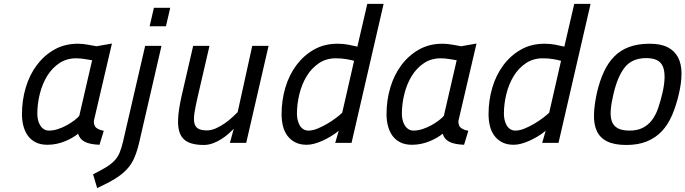

<svg xmlns="http://www.w3.org/2000/svg" viewBox="-20 -735 3527 988"><path d="M463 -113Q462 -87 476.5 -76.5Q491 -66 514 -62L492 10Q442 8 416 -5.5Q390 -19 382 -47Q370 -37 353 -27Q336 -17 315.5 -8.5Q295 0 272 5Q249 10 224 10Q189 10 164 -2.5Q139 -15 123.5 -36.5Q108 -58 100.5 -86.5Q93 -115 93 -147Q93 -219 112.5 -284.5Q132 -350 169.5 -400Q207 -450 260 -480Q313 -510 381 -510Q405 -510 432.5 -505Q460 -500 477 -497L556 -511ZM232 -63Q255 -63 279 -71Q303 -79 324.5 -91Q346 -103 363 -116Q380 -129 388 -139L454 -425Q440 -427 417 -431Q394 -435 372 -435Q323 -435 285.5 -410Q248 -385 223 -344.5Q198 -304 185 -252.5Q172 -201 172 -149Q172 -134 175.5 -118.5Q179 -103 186.5 -90.5Q194 -78 205.5 -70.5Q217 -63 232 -63Z M727 -499H811L697 -5Q686 43 671.5 76.5Q657 110 633 136Q609 162 572.5 184.5Q536 207 480 233L459 162Q501 141 527.5 124.5Q554 108 570.5 90Q587 72 596 49.5Q605 27 613 -6ZM772 -695H856L834 -600H750Z M1362 -499 1247 0H1163L1183 -72Q1171 -60 1154.5 -45.5Q1138 -31 1118 -18.5Q1098 -6 1075 2.5Q1052 11 1028 11Q979 11 949 -3Q919 -17 906.5 -47Q894 -77 896.5 -124.5Q899 -172 914 -239L974 -499H1058L998 -240Q987 -193 981.5 -159.5Q976 -126 979.5 -105Q983 -84 998.5 -74Q1014 -64 1044 -64Q1068 -64 1092 -75Q1116 -86 1137.5 -101Q1159 -116 1176 -132Q1193 -148 1203 -158L1278 -499Z M1789 0H1705L1723 -62Q1705 -47 1683.5 -34Q1662 -21 1640 -11Q1618 -1 1597 4.5Q1576 10 1559 10Q1524 10 1499.5 -2.5Q1475 -15 1459 -36.5Q1443 -58 1436 -86.5Q1429 -115 1429 -147Q1429 -219 1448.5 -284.5Q1468 -350 1505.5 -400Q1543 -450 1596 -480Q1649 -510 1717 -510Q1746 -510 1772.5 -505Q1799 -500 1819 -495L1870 -715H1954ZM1567 -63Q1589 -63 1614.5 -73.5Q1640 -84 1664.5 -98.5Q1689 -113 1709.5 -128.5Q1730 -144 1741 -155L1802 -422Q1785 -427 1760.5 -431Q1736 -435 1708 -435Q1659 -435 1621.5 -410Q1584 -385 1559 -344.5Q1534 -304 1521 -252.5Q1508 -201 1508 -149Q1508 -134 1511.5 -118.5Q1515 -103 1522 -90.5Q1529 -78 1540.5 -70.5Q1552 -63 1567 -63Z M2339 -113Q2338 -87 2352.5 -76.5Q2367 -66 2390 -62L2368 10Q2318 8 2292 -5.5Q2266 -19 2258 -47Q2246 -37 2229 -27Q2212 -17 2191.5 -8.5Q2171 0 2148 5Q2125 10 2100 10Q2065 10 2040 -2.5Q2015 -15 1999.5 -36.5Q1984 -58 1976.5 -86.5Q1969 -115 1969 -147Q1969 -219 1988.5 -284.5Q2008 -350 2045.5 -400Q2083 -450 2136 -480Q2189 -510 2257 -510Q2281 -510 2308.5 -505Q2336 -500 2353 -497L2432 -511ZM2108 -63Q2131 -63 2155 -71Q2179 -79 2200.5 -91Q2222 -103 2239 -116Q2256 -129 2264 -139L2330 -425Q2316 -427 2293 -431Q2270 -435 2248 -435Q2199 -435 2161.5 -410Q2124 -385 2099 -344.5Q2074 -304 2061 -252.5Q2048 -201 2048 -149Q2048 -134 2051.5 -118.5Q2055 -103 2062.5 -90.5Q2070 -78 2081.5 -70.5Q2093 -63 2108 -63Z M2854 0H2770L2788 -62Q2770 -47 2748.5 -34Q2727 -21 2705 -11Q2683 -1 2662 4.5Q2641 10 2624 10Q2589 10 2564.5 -2.5Q2540 -15 2524 -36.5Q2508 -58 2501 -86.5Q2494 -115 2494 -147Q2494 -219 2513.5 -284.5Q2533 -350 2570.5 -400Q2608 -450 2661 -480Q2714 -510 2782 -510Q2811 -510 2837.5 -505Q2864 -500 2884 -495L2935 -715H3019ZM2632 -63Q2654 -63 2679.5 -73.5Q2705 -84 2729.5 -98.5Q2754 -113 2774.5 -128.5Q2795 -144 2806 -155L2867 -422Q2850 -427 2825.5 -431Q2801 -435 2773 -435Q2724 -435 2686.5 -410Q2649 -385 2624 -344.5Q2599 -304 2586 -252.5Q2573 -201 2573 -149Q2573 -134 2576.5 -118.5Q2580 -103 2587 -90.5Q2594 -78 2605.5 -70.5Q2617 -63 2632 -63Z M3323 -510Q3381 -510 3416.5 -491.5Q3452 -473 3469.5 -439Q3487 -405 3487 -357Q3487 -309 3473 -250Q3459 -190 3438 -141.5Q3417 -93 3385.5 -59.5Q3354 -26 3309 -7.5Q3264 11 3203 11Q3141 11 3104 -7.5Q3067 -26 3051 -61Q3035 -96 3036.5 -146Q3038 -196 3052 -259Q3066 -319 3087.5 -365.5Q3109 -412 3141 -444.5Q3173 -477 3218 -493.5Q3263 -510 3323 -510ZM3220 -63Q3259 -63 3287 -77Q3315 -91 3334.5 -116.5Q3354 -142 3366.5 -178Q3379 -214 3389 -257Q3409 -345 3392 -390.5Q3375 -436 3306 -436Q3233 -436 3195.5 -389Q3158 -342 3137 -252Q3126 -206 3123 -171Q3120 -136 3128 -112Q3136 -88 3158 -75.5Q3180 -63 3220 -63Z"/></svg>

Font: Panefresco 500wt
Style: Italic
Weight: 700
Foundry: Campivisivi & Chank Co
Version: Version 1.000